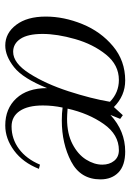

<svg xmlns="http://www.w3.org/2000/svg" viewBox="97 -581 496 730"><g transform="rotate(90 345.0 -216.0)"><path d="M438 -203Q410 -203 389 -206Q381 -169 381 -131Q381 -74 402 -43Q423 -12 461 -12Q508 -12 546 -40Q584 -68 606 -120L622 -116Q598 -55 552.5 -21.5Q507 12 457 12Q393 12 354 -30Q315 -72 315 -147Q278 -55 235.5 -21.5Q193 12 153 12Q106 12 74.5 -29.5Q43 -71 43 -142Q43 -211 71.5 -281Q100 -351 155.5 -397.5Q211 -444 286 -444Q344 -444 387 -401L418 -435L432 -425L417 -388Q478 -444 556 -444Q609 -444 635.5 -418.5Q662 -393 662 -350Q662 -274 594 -238.5Q526 -203 438 -203ZM367 -386Q332 -420 284 -420Q227 -420 187.5 -371Q148 -322 128.5 -253.5Q109 -185 109 -130Q109 -74 127.5 -46Q146 -18 177 -18Q220 -18 259.5 -80Q299 -142 327 -228.5Q355 -315 367 -386ZM393 -225Q419 -223 432 -223Q488 -223 527.5 -243.5Q567 -264 586.5 -295Q606 -326 606 -357Q606 -384 591.5 -402Q577 -420 551 -420Q492 -420 451.5 -362.5Q411 -305 393 -225Z"/></g></svg>

Font: Arapey
Style: Italic
Weight: 400
Italic angle: -12°
Designer: Eduardo Rodriguez Tunni
Foundry: Eduardo Rodriguez Tunni
Version: Version 3.000